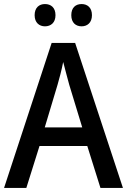

<svg xmlns="http://www.w3.org/2000/svg" viewBox="-20 -928 627 948"><path d="M151 -853C151 -816 174 -798 202 -798C231 -798 254 -816 254 -853C254 -891 231 -908 202 -908C174 -908 151 -891 151 -853ZM332 -853C332 -816 354 -798 383 -798C411 -798 434 -816 434 -853C434 -891 411 -908 383 -908C354 -908 332 -891 332 -853ZM476 0H587L351 -716H235L0 0H110L175 -207H411ZM322 -509 386 -299H201L264 -509C272 -536 285 -585 292 -622C299 -592 315 -537 322 -509Z"/></svg>

Font: Noto Sans Gujarati SemiCondensed Medium
Style: Regular
Weight: 500
Width: 4
Designer: Jelle Bosma - Monotype Design Team, Universal Thirst
Foundry: Monotype Imaging Inc.
Version: Version 2.106